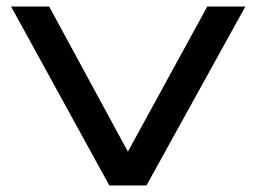

<svg xmlns="http://www.w3.org/2000/svg" viewBox="-20 -570 787 590"><path d="M734 -550 430 0H316L14 -550H131L373 -104L617 -550Z"/></svg>

Font: Bruno Ace
Style: Regular
Weight: 400
Version: Version 1.100; ttfautohint (v1.8.4.7-5d5b);gftools[0.9.27]